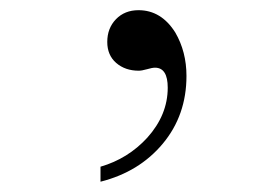

<svg xmlns="http://www.w3.org/2000/svg" viewBox="-20 -142 540 375"><path d="M176.3 212.9V183.6Q230 168 267.6 127Q307.6 82.5 307.6 29.3Q307.6 -9.8 282.7 -9.8Q277.3 -9.8 267.1 -6.8Q256.8 -3.9 251 -3.9Q224.6 -3.9 207 -19Q189.5 -34.2 189.5 -60.1Q189.5 -86.9 206.5 -104.5Q223.6 -122.1 250.5 -122.1Q294.9 -122.1 322.3 -78.6Q344.2 -41 344.2 6.3Q344.2 83 298.1 138.4Q252 193.8 176.3 212.9Z"/></svg>

Font: BabelStone Flags PUA
Style: Regular
Weight: 400
Designer: Andrew West
Foundry: BabelStone
Version: Version 4.12